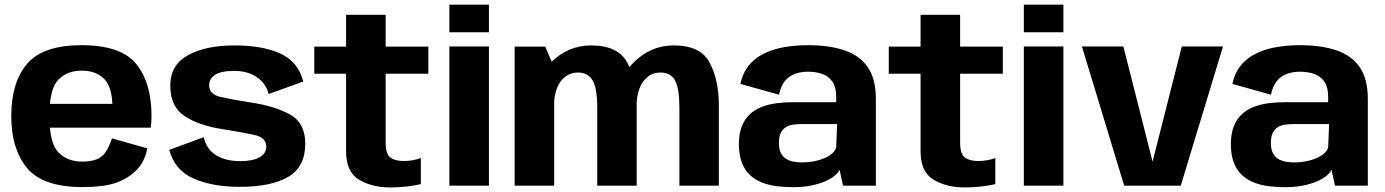

<svg xmlns="http://www.w3.org/2000/svg" viewBox="-20 -791 5899 818"><path d="M330.5 6V-102.5Q266 -102.5 228.2 -142.5Q190.5 -182.5 190.5 -296.5Q190.5 -413 228.5 -451.5Q266.5 -490 327.5 -490Q389.5 -490 424.2 -454.5Q459 -419 459 -333.5L465 -348.5H175V-247H622Q625.5 -269 625.5 -297Q625.5 -437.5 560.8 -518Q496 -598.5 327.5 -598.5Q163 -598.5 95.5 -519.2Q28 -440 28 -296.5Q28 -156.5 95.2 -75.2Q162.5 6 330.5 6ZM330.5 -102.5V6Q419.5 6 471.2 -11.2Q523 -28.5 559.8 -64.5Q596.5 -100.5 607.5 -159L457 -201.5Q446.5 -169.5 431.8 -146Q417 -122.5 392.5 -112.5Q368 -102.5 330.5 -102.5Z M1001.5 5Q1135.5 5 1208 -37.5Q1280.5 -80 1280.5 -178.5Q1280.5 -268.5 1213.8 -304.2Q1147 -340 1047.5 -354.5Q970 -366.5 920.5 -377.8Q871 -389 871 -427Q871 -456 896.8 -472.5Q922.5 -489 977 -489Q1035 -489 1074 -462.5Q1113 -436 1124.5 -390.5L1272 -443.5Q1250.5 -528 1174.5 -562.8Q1098.5 -597.5 979 -597.5Q856.5 -597.5 781 -556Q705.5 -514.5 705.5 -426.5Q705.5 -336.5 766.8 -296.2Q828 -256 929.5 -240.5Q1010.5 -227.5 1062.5 -216.5Q1114.5 -205.5 1114.5 -166Q1114.5 -137 1085.5 -120.8Q1056.5 -104.5 1004 -104.5Q940.5 -104.5 900 -130Q859.5 -155.5 848 -206.5L701 -152.5Q724.5 -66 804.5 -30.5Q884.5 5 1001.5 5Z M1643 7.5Q1711 7.5 1773 -6.5V-117.5Q1737.5 -105 1700.5 -105Q1663.5 -105 1643.2 -119.8Q1623 -134.5 1623 -183V-477H1805V-592.5H1623V-728H1454.5V-592.5H1319V-477H1454.5V-146Q1454.5 -59 1509.2 -25.8Q1564 7.5 1643 7.5Z M1894.5 0H2063V-593H1894.5ZM1894.5 -771V-653.5H2063V-771Z M2172.5 0H2341V-503.5L2303 -592.5H2172.5ZM2524.5 0H2692.5V-346Q2692.5 -447.5 2653.5 -522.5Q2614.5 -597.5 2498.5 -597.5Q2398.5 -597.5 2324.5 -522.5Q2250.5 -447.5 2250.5 -363L2339.5 -327.5Q2339.5 -405 2368.2 -443.5Q2397 -482 2442.5 -482Q2485.5 -482 2505 -448Q2524.5 -414 2524.5 -332.5ZM2874.5 0H3042.5V-346Q3042.5 -448 3004.2 -522.8Q2966 -597.5 2850.5 -597.5Q2750 -597.5 2676 -521.2Q2602 -445 2602 -363L2691.5 -327.5Q2691.5 -405 2720 -443.5Q2748.5 -482 2794 -482Q2837.5 -482 2856 -448Q2874.5 -414 2874.5 -332.5Z M3360 6.5Q3400 6.5 3433.2 0Q3466.5 -6.5 3492.2 -17.2Q3518 -28 3534.5 -41.2Q3551 -54.5 3557 -68L3571.5 0H3711.5V-369.5Q3711.5 -455.5 3676.5 -505.5Q3641.5 -555.5 3576.5 -577Q3511.5 -598.5 3422 -598.5Q3365 -598.5 3316.2 -589.2Q3267.5 -580 3229.8 -560.2Q3192 -540.5 3167.8 -509.2Q3143.5 -478 3134.5 -433.5L3299 -387.5Q3306 -423.5 3323.2 -445Q3340.5 -466.5 3366 -476Q3391.5 -485.5 3422.5 -485.5Q3456.5 -485.5 3483.8 -475.8Q3511 -466 3526.8 -442.5Q3542.5 -419 3542.5 -378.5V-355.5H3355.5Q3321.5 -355.5 3288.5 -351.2Q3255.5 -347 3226.5 -336Q3197.5 -325 3175.5 -305Q3153.5 -285 3140.8 -253.8Q3128 -222.5 3128 -177Q3128 -130 3140.8 -97.5Q3153.5 -65 3176 -44.5Q3198.5 -24 3228 -12.8Q3257.5 -1.5 3291.2 2.5Q3325 6.5 3360 6.5ZM3398 -99Q3379 -99 3361.2 -102.2Q3343.5 -105.5 3329.2 -114.2Q3315 -123 3306.8 -139.2Q3298.5 -155.5 3298.5 -182Q3298.5 -208 3306 -224Q3313.5 -240 3326.8 -248.5Q3340 -257 3357.5 -259.8Q3375 -262.5 3395 -262.5H3546.5L3542.5 -162.5Q3538.5 -148.5 3525 -136.8Q3511.5 -125 3491.2 -116.5Q3471 -108 3446.8 -103.5Q3422.5 -99 3398 -99Z M4090.5 7.5Q4158.5 7.5 4220.5 -6.5V-117.5Q4185 -105 4148 -105Q4111 -105 4090.8 -119.8Q4070.5 -134.5 4070.5 -183V-477H4252.5V-592.5H4070.5V-728H3902V-592.5H3766.5V-477H3902V-146Q3902 -59 3956.8 -25.8Q4011.5 7.5 4090.5 7.5Z M4342 0H4510.5V-593H4342ZM4342 -771V-653.5H4510.5V-771Z M4769.5 0H5010.5L5190.5 -593H5015L4890.5 -102.5L4766 -593H4589.5Z M5456 6.5Q5496 6.5 5529.2 0Q5562.5 -6.5 5588.2 -17.2Q5614 -28 5630.5 -41.2Q5647 -54.5 5653 -68L5667.5 0H5807.5V-369.5Q5807.5 -455.5 5772.5 -505.5Q5737.5 -555.5 5672.5 -577Q5607.5 -598.5 5518 -598.5Q5461 -598.5 5412.2 -589.2Q5363.5 -580 5325.8 -560.2Q5288 -540.5 5263.8 -509.2Q5239.5 -478 5230.5 -433.5L5395 -387.5Q5402 -423.5 5419.2 -445Q5436.5 -466.5 5462 -476Q5487.5 -485.5 5518.5 -485.5Q5552.5 -485.5 5579.8 -475.8Q5607 -466 5622.8 -442.5Q5638.5 -419 5638.5 -378.5V-355.5H5451.5Q5417.5 -355.5 5384.5 -351.2Q5351.5 -347 5322.5 -336Q5293.5 -325 5271.5 -305Q5249.5 -285 5236.8 -253.8Q5224 -222.5 5224 -177Q5224 -130 5236.8 -97.5Q5249.5 -65 5272 -44.5Q5294.5 -24 5324 -12.8Q5353.5 -1.5 5387.2 2.5Q5421 6.5 5456 6.5ZM5494 -99Q5475 -99 5457.2 -102.2Q5439.5 -105.5 5425.2 -114.2Q5411 -123 5402.8 -139.2Q5394.5 -155.5 5394.5 -182Q5394.5 -208 5402 -224Q5409.5 -240 5422.8 -248.5Q5436 -257 5453.5 -259.8Q5471 -262.5 5491 -262.5H5642.5L5638.5 -162.5Q5634.5 -148.5 5621 -136.8Q5607.5 -125 5587.2 -116.5Q5567 -108 5542.8 -103.5Q5518.5 -99 5494 -99Z"/></svg>

Font: Anybody UltraCondensed Thin
Style: Bold
Weight: 700
Version: Version 1.111